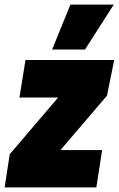

<svg xmlns="http://www.w3.org/2000/svg" viewBox="-39 -809 513 829"><path d="M-19 0 3 -143 212 -388H45L71 -550H454L423 -396L222 -161H402L377 0ZM186 -595 265 -789H452L328 -595Z"/></svg>

Font: Georama SemiCondensed Black
Style: Italic
Weight: 900
Width: 4
Italic angle: -9°
Designer: Jean-Baptiste Levee
Foundry: Production Type
Version: Version 1.000